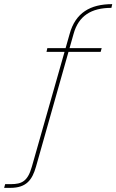

<svg xmlns="http://www.w3.org/2000/svg" viewBox="-117 -773 563 929"><path d="M108 -522H370L375 -540H112ZM220 -609 37 34C17 104 -11 118 -65 118H-92L-97 136H-67C12 136 39 96 57 34L239 -609C263 -696 324 -735 422 -735L426 -753C320 -753 248 -711 220 -609Z"/></svg>

Font: Poppins Devanagari Thin
Style: Italic
Weight: 100
Italic angle: -10°
Designer: Ninad Kale (Devanagari), Jonny Pinhorn (Latin)
Foundry: Indian Type Foundry
Version: 4.005